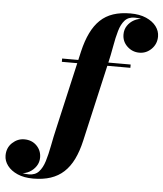

<svg xmlns="http://www.w3.org/2000/svg" viewBox="-281 -816 963 1132"><g transform="rotate(5 201.0 -250.0)"><path d="M-42.5 260Q-96.5 260 -135.2 243Q-174 226 -195 198.2Q-216 170.5 -216 138.5Q-216 92.5 -184.8 63.2Q-153.5 34 -114 34Q-69 34 -40.5 62.8Q-12 91.5 -12 133.5Q-12 161.5 -27.2 184.2Q-42.5 207 -66.2 220.5Q-90 234 -116 234Q-141 234 -163.8 218.5Q-186.5 203 -200.8 180.8Q-215 158.5 -215 138.5H-196Q-196 165 -179.8 187.5Q-163.5 210 -135 223.8Q-106.5 237.5 -69.5 237.5Q-32 237.5 -10.5 214.2Q11 191 23.5 150.5Q36 110 45.8 58Q55.5 6 69 -51.5L174 -511.5Q189 -575.5 211.8 -622.2Q234.5 -669 266.8 -699.8Q299 -730.5 343 -745.2Q387 -760 445 -760Q499.5 -760 538.2 -743Q577 -726 597.8 -698.5Q618.5 -671 618.5 -638.5Q618.5 -594.5 588.2 -564.2Q558 -534 516.5 -534Q475.5 -534 445 -562.5Q414.5 -591 414.5 -633.5Q414.5 -662.5 429.5 -685Q444.5 -707.5 468.8 -720.8Q493 -734 520 -734Q537 -734 554.2 -725Q571.5 -716 585.8 -701.5Q600 -687 608.8 -670.2Q617.5 -653.5 617.5 -638.5H598.5Q598.5 -664.5 582.2 -687.2Q566 -710 537.5 -723.8Q509 -737.5 472 -737.5Q434.5 -737.5 413.5 -714.2Q392.5 -691 380.8 -650.8Q369 -610.5 360 -558.2Q351 -506 337.5 -448.5L232.5 11.5Q218 75.5 195 122.2Q172 169 139 199.5Q106 230 61 245Q16 260 -42.5 260ZM66.5 -440.5V-460H472V-440.5Z"/></g></svg>

Font: Bodoni Moda 11pt Black
Style: Italic
Weight: 900
Italic angle: -13°
Designer: Owen Earl
Foundry: indestructible type
Version: Version 2.004